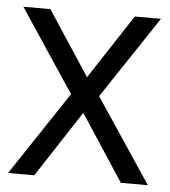

<svg xmlns="http://www.w3.org/2000/svg" viewBox="-44 -583 553 624"><g transform="rotate(5 232.0 -271.0)"><path d="M278 -274.5 461 0H373L231.5 -216L90.5 0H5L186.5 -273L7.5 -542.5H95.5L233.5 -332.5L371 -542.5H456.5Z"/></g></svg>

Font: Encode Sans Semi Condensed
Style: Regular
Weight: 400
Width: 4
Designer: Multiple Designers
Foundry: Impallari Type
Version: Version 2.000